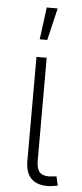

<svg xmlns="http://www.w3.org/2000/svg" viewBox="-54 -788 349 821"><g transform="rotate(5 120.0 -377.0)"><path d="M200.2 2Q147.5 8.3 117.4 -16.1Q87.4 -40.5 87.4 -97.2V-542.5H131.3V-104Q131.3 -60.5 149.9 -47.4Q168.5 -34.2 203.1 -39.6Q209.5 -40 211.4 -40.3Q213.4 -40.5 217.3 -41L226.1 -2Q220.7 -1 214.1 0Q207.5 1 200.2 2ZM94.7 -618.7 112.8 -756.8H159.7L127 -618.7Z"/></g></svg>

Font: Inter 16pt ExtraLight
Style: Regular
Weight: 250
Version: Version 4.001;git-66647c0bb